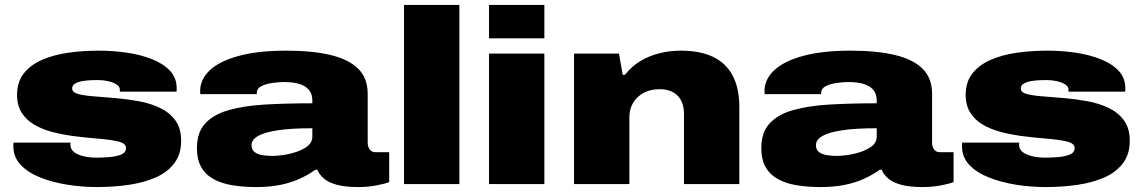

<svg xmlns="http://www.w3.org/2000/svg" viewBox="-20 -745 4626 777"><path d="M372 12Q312 12 252.5 2.5Q193 -7 143.5 -26.5Q94 -46 64 -77.5Q34 -109 34 -154Q34 -157 34 -160.5Q34 -164 35 -168H266Q265 -164 265 -161.5Q265 -159 265 -157Q266 -140 280.5 -129Q295 -118 319 -112.5Q343 -107 372 -107Q392 -107 420 -109Q448 -111 469 -119Q490 -127 490 -146Q490 -165 458 -172.5Q426 -180 376 -184Q326 -188 271 -195Q229 -201 189.5 -211.5Q150 -222 118.5 -240.5Q87 -259 68 -288.5Q49 -318 49 -361Q49 -413 76 -447.5Q103 -482 149.5 -502.5Q196 -523 255.5 -531.5Q315 -540 380 -540Q436 -540 492 -532Q548 -524 594 -506Q640 -488 667.5 -459Q695 -430 695 -388Q695 -385 695 -380.5Q695 -376 694 -374H465V-382Q465 -395 451.5 -403.5Q438 -412 418 -416.5Q398 -421 377 -421Q368 -421 350.5 -420.5Q333 -420 315 -417Q297 -414 284.5 -407Q272 -400 272 -387Q272 -371 296.5 -364.5Q321 -358 361 -355Q401 -352 448 -348Q494 -344 541 -335.5Q588 -327 627 -308.5Q666 -290 689.5 -258Q713 -226 713 -175Q713 -121 685.5 -84.5Q658 -48 610.5 -27Q563 -6 501.5 3Q440 12 372 12Z M1017 12Q966 12 922 5Q878 -2 845.5 -19.5Q813 -37 795 -67.5Q777 -98 777 -146Q777 -209 810.5 -245.5Q844 -282 906 -299.5Q968 -317 1053.5 -322Q1139 -327 1244 -327V-338Q1244 -365 1230 -381.5Q1216 -398 1190.5 -405.5Q1165 -413 1130 -413Q1109 -413 1083 -409.5Q1057 -406 1038 -396.5Q1019 -387 1019 -368V-364H791Q790 -368 790 -370.5Q790 -373 790 -377Q790 -424 829.5 -461Q869 -498 947 -519Q1025 -540 1139 -540Q1244 -540 1317.5 -522.5Q1391 -505 1429.5 -467Q1468 -429 1468 -365V-168Q1468 -152 1476 -140.5Q1484 -129 1500 -129H1555V-8Q1537 -1 1502.5 5.5Q1468 12 1430 12Q1376 12 1342 2.5Q1308 -7 1290 -23Q1272 -39 1264 -58H1256Q1227 -37 1191.5 -21Q1156 -5 1113 3.5Q1070 12 1017 12ZM1084 -114Q1099 -114 1125 -117.5Q1151 -121 1178.5 -130Q1206 -139 1225 -154Q1244 -169 1244 -193V-226Q1157 -226 1102.5 -217.5Q1048 -209 1023 -194Q998 -179 998 -158Q998 -139 1010.5 -129.5Q1023 -120 1043 -117Q1063 -114 1084 -114Z M1615 0V-725H1839V0Z M1959 -590V-725H2183V-590ZM1959 0V-528H2183V0Z M2303 0V-528H2485L2500 -442H2509Q2536 -477 2572.5 -498.5Q2609 -520 2650.5 -530Q2692 -540 2735 -540Q2814 -540 2866.5 -514.5Q2919 -489 2945.5 -438Q2972 -387 2972 -312V0H2748V-285Q2748 -306 2742 -324.5Q2736 -343 2724 -356Q2712 -369 2693.5 -376.5Q2675 -384 2649 -384Q2613 -384 2585.5 -369.5Q2558 -355 2542.5 -329.5Q2527 -304 2527 -271V0Z M3301 12Q3250 12 3206 5Q3162 -2 3129.5 -19.5Q3097 -37 3079 -67.5Q3061 -98 3061 -146Q3061 -209 3094.5 -245.5Q3128 -282 3190 -299.5Q3252 -317 3337.5 -322Q3423 -327 3528 -327V-338Q3528 -365 3514 -381.5Q3500 -398 3474.5 -405.5Q3449 -413 3414 -413Q3393 -413 3367 -409.5Q3341 -406 3322 -396.5Q3303 -387 3303 -368V-364H3075Q3074 -368 3074 -370.5Q3074 -373 3074 -377Q3074 -424 3113.5 -461Q3153 -498 3231 -519Q3309 -540 3423 -540Q3528 -540 3601.5 -522.5Q3675 -505 3713.5 -467Q3752 -429 3752 -365V-168Q3752 -152 3760 -140.5Q3768 -129 3784 -129H3839V-8Q3821 -1 3786.5 5.5Q3752 12 3714 12Q3660 12 3626 2.5Q3592 -7 3574 -23Q3556 -39 3548 -58H3540Q3511 -37 3475.5 -21Q3440 -5 3397 3.5Q3354 12 3301 12ZM3368 -114Q3383 -114 3409 -117.5Q3435 -121 3462.5 -130Q3490 -139 3509 -154Q3528 -169 3528 -193V-226Q3441 -226 3386.5 -217.5Q3332 -209 3307 -194Q3282 -179 3282 -158Q3282 -139 3294.5 -129.5Q3307 -120 3327 -117Q3347 -114 3368 -114Z M4211 12Q4151 12 4091.5 2.5Q4032 -7 3982.5 -26.5Q3933 -46 3903 -77.5Q3873 -109 3873 -154Q3873 -157 3873 -160.5Q3873 -164 3874 -168H4105Q4104 -164 4104 -161.5Q4104 -159 4104 -157Q4105 -140 4119.5 -129Q4134 -118 4158 -112.5Q4182 -107 4211 -107Q4231 -107 4259 -109Q4287 -111 4308 -119Q4329 -127 4329 -146Q4329 -165 4297 -172.5Q4265 -180 4215 -184Q4165 -188 4110 -195Q4068 -201 4028.5 -211.5Q3989 -222 3957.5 -240.5Q3926 -259 3907 -288.5Q3888 -318 3888 -361Q3888 -413 3915 -447.5Q3942 -482 3988.5 -502.5Q4035 -523 4094.5 -531.5Q4154 -540 4219 -540Q4275 -540 4331 -532Q4387 -524 4433 -506Q4479 -488 4506.5 -459Q4534 -430 4534 -388Q4534 -385 4534 -380.5Q4534 -376 4533 -374H4304V-382Q4304 -395 4290.5 -403.5Q4277 -412 4257 -416.5Q4237 -421 4216 -421Q4207 -421 4189.5 -420.5Q4172 -420 4154 -417Q4136 -414 4123.5 -407Q4111 -400 4111 -387Q4111 -371 4135.5 -364.5Q4160 -358 4200 -355Q4240 -352 4287 -348Q4333 -344 4380 -335.5Q4427 -327 4466 -308.5Q4505 -290 4528.5 -258Q4552 -226 4552 -175Q4552 -121 4524.5 -84.5Q4497 -48 4449.5 -27Q4402 -6 4340.5 3Q4279 12 4211 12Z"/></svg>

Font: Archivo SemiBold Expanded Black
Style: Regular
Weight: 900
Width: 7
Version: Version 2.001